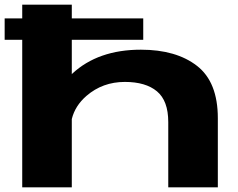

<svg xmlns="http://www.w3.org/2000/svg" viewBox="-20 -805 1022 825"><path d="M0 -634V-726H75.5V-785H288.5V-726H595.5V-634H288.5V-486Q289.5 -487 290.5 -488.5Q401.5 -591.5 585.5 -591.5Q737 -591.5 826.5 -522Q916 -452.5 916 -297V0H703V-280.5Q703 -372 654.5 -412.5Q606 -453 516.5 -453Q421 -453 351.5 -393Q302.5 -350.5 288.5 -293.5V0H75.5V-634Z"/></svg>

Font: Anybody UltraExpanded Regular
Style: Bold
Weight: 700
Width: 9
Designer: Tyler Finck
Foundry: Etcetera Type Company
Version: Version 1.010; ttfautohint (v1.8.3) -l 8 -r 50 -G 200 -x 14 